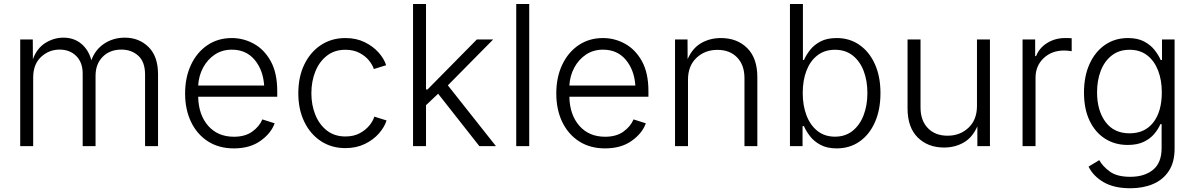

<svg xmlns="http://www.w3.org/2000/svg" viewBox="-20 -748 6117 983"><path d="M83.5 0V-545.9H147.9L148.4 -444.8Q168.9 -501 212.4 -528.1Q255.9 -555.2 304.2 -555.2Q358.9 -555.2 396.2 -523.9Q433.6 -492.7 447.8 -439.5Q467.3 -493.7 513.4 -524.4Q559.6 -555.2 619.1 -555.2Q691.9 -555.2 740.5 -507.3Q789.1 -459.5 789.1 -367.7V0H722.7V-365.7Q722.7 -431.6 687.7 -462.9Q652.8 -494.1 601.6 -494.1Q542.5 -494.1 505.9 -457.3Q469.2 -420.4 469.2 -359.9V0H403.3V-371.6Q403.3 -428.2 370.4 -461.2Q337.4 -494.1 285.2 -494.1Q230.5 -494.1 190.2 -456.5Q149.9 -418.9 149.9 -351.1V0Z M1177.2 11.7Q1100.6 11.7 1044.7 -24.2Q988.8 -60.1 958.3 -123.5Q927.7 -187 927.7 -269.5Q927.7 -352.1 957.8 -416Q987.8 -480 1041.7 -516.6Q1095.7 -553.2 1167 -553.2Q1226.6 -553.2 1279.8 -523.9Q1333 -494.6 1366.2 -434.6Q1399.4 -374.5 1399.4 -281.7V-252.9H994.6Q996.6 -159.7 1045.9 -103.8Q1095.2 -47.9 1177.7 -47.9Q1234.9 -47.9 1271.5 -74.2Q1308.1 -100.6 1323.2 -136.7L1386.2 -116.7Q1367.7 -65.4 1313.7 -26.9Q1259.8 11.7 1177.2 11.7ZM994.6 -310.1H1332.5Q1327.1 -389.6 1283.7 -441.7Q1240.2 -493.7 1167 -493.7Q1117.7 -493.7 1080.1 -468.8Q1042.5 -443.8 1020 -402.1Q997.6 -360.4 994.6 -310.1Z M1748.5 10.3Q1677.2 10.3 1623 -25.4Q1568.8 -61 1538.1 -124.3Q1507.3 -187.5 1507.3 -270.5Q1507.3 -354.5 1538.1 -418Q1568.8 -481.4 1623 -517.3Q1677.2 -553.2 1748.5 -553.2Q1803.7 -553.2 1846.7 -532.2Q1889.6 -511.2 1918 -479.5Q1946.3 -447.8 1957 -414.1L1894 -394.5Q1887.7 -415 1869.4 -438Q1851.1 -460.9 1820.6 -477.1Q1790 -493.2 1748.5 -493.2Q1692.9 -493.2 1654.1 -463.1Q1615.2 -433.1 1594.7 -382.6Q1574.2 -332 1574.2 -270.5Q1574.2 -210 1594.7 -159.7Q1615.2 -109.4 1654.1 -79.3Q1692.9 -49.3 1748.5 -49.3Q1791 -49.3 1821.8 -65.9Q1852.5 -82.5 1871.6 -106.2Q1890.6 -129.9 1896.5 -150.9L1959 -131.3Q1948.7 -97.7 1920.2 -64.9Q1891.6 -32.2 1847.9 -11Q1804.2 10.3 1748.5 10.3Z M2094.7 0V-727.5H2161.1V-290H2168.9L2421.4 -545.9H2504.9L2272.9 -311L2519 0H2434.1L2223.1 -268.1L2161.1 -209.5V0Z M2689.5 -727.5V0H2623V-727.5Z M3077.6 11.7Q3001 11.7 2945.1 -24.2Q2889.2 -60.1 2858.6 -123.5Q2828.1 -187 2828.1 -269.5Q2828.1 -352.1 2858.2 -416Q2888.2 -480 2942.1 -516.6Q2996.1 -553.2 3067.4 -553.2Q3127 -553.2 3180.2 -523.9Q3233.4 -494.6 3266.6 -434.6Q3299.8 -374.5 3299.8 -281.7V-252.9H2895Q2897 -159.7 2946.3 -103.8Q2995.6 -47.9 3078.1 -47.9Q3135.3 -47.9 3171.9 -74.2Q3208.5 -100.6 3223.6 -136.7L3286.6 -116.7Q3268.1 -65.4 3214.1 -26.9Q3160.2 11.7 3077.6 11.7ZM2895 -310.1H3232.9Q3227.5 -389.6 3184.1 -441.7Q3140.6 -493.7 3067.4 -493.7Q3018.1 -493.7 2980.5 -468.8Q2942.9 -443.8 2920.4 -402.1Q2897.9 -360.4 2895 -310.1Z M3502.4 -340.3V0H3436V-545.9H3500L3500.5 -445.3Q3525.4 -502 3570.3 -527.6Q3615.2 -553.2 3670.9 -553.2Q3753.9 -553.2 3805.7 -501.7Q3857.4 -450.2 3857.4 -353V0H3791.5V-348.1Q3791.5 -415 3753.9 -453.9Q3716.3 -492.7 3653.3 -492.7Q3588.9 -492.7 3545.7 -451.7Q3502.4 -410.6 3502.4 -340.3Z M4263.7 11.7Q4214.4 11.7 4181.2 -6.1Q4147.9 -23.9 4127.4 -50.3Q4106.9 -76.7 4096.2 -102.1H4088.9V0H4024.4V-727.5H4090.8V-440.9H4096.2Q4106.9 -465.8 4127 -491.7Q4147 -517.6 4180.2 -535.4Q4213.4 -553.2 4263.7 -553.2Q4330.1 -553.2 4380.6 -517.8Q4431.2 -482.4 4459.5 -419.2Q4487.8 -356 4487.8 -271.5Q4487.8 -186.5 4459.7 -122.8Q4431.6 -59.1 4381.1 -23.7Q4330.6 11.7 4263.7 11.7ZM4254.9 -48.3Q4308.1 -48.3 4345.2 -78.1Q4382.3 -107.9 4401.6 -158.4Q4420.9 -209 4420.9 -272Q4420.9 -334.5 4401.9 -384.5Q4382.8 -434.6 4345.7 -463.9Q4308.6 -493.2 4254.9 -493.2Q4202.1 -493.2 4165.3 -464.8Q4128.4 -436.5 4109.1 -386.7Q4089.8 -336.9 4089.8 -272Q4089.8 -207 4109.4 -156.5Q4128.9 -106 4165.8 -77.1Q4202.6 -48.3 4254.9 -48.3Z M4813.5 7.3Q4730.5 7.3 4678.5 -44.2Q4626.5 -95.7 4626.5 -192.9V-545.9H4692.9V-197.8Q4692.9 -130.9 4730.5 -92Q4768.1 -53.2 4831.1 -53.2Q4895.5 -53.2 4938.7 -94.2Q4981.9 -135.3 4981.9 -205.6V-545.9H5048.3V0H4983.9V-101.1Q4958.5 -43.5 4913.6 -18.1Q4868.7 7.3 4813.5 7.3Z M5215.3 0V-545.9H5279.8V-460.9H5284.7Q5300.8 -502.9 5341.6 -528.1Q5382.3 -553.2 5433.1 -553.2Q5440.9 -553.2 5450.7 -553Q5460.4 -552.7 5466.8 -552.2V-485.8Q5463.4 -486.3 5452.1 -487.8Q5440.9 -489.3 5427.7 -489.3Q5364.3 -489.3 5323 -450Q5281.7 -410.6 5281.7 -350.1V0Z M5767.1 215.8Q5683.6 215.8 5630.1 184.6Q5576.7 153.3 5553.2 105L5607.9 71.8Q5625.5 103.5 5662.1 130.4Q5698.7 157.2 5767.1 157.2Q5839.4 157.2 5883.3 121.3Q5927.2 85.4 5927.2 10.3V-112.3H5920.9Q5910.2 -86.9 5889.4 -62.3Q5868.7 -37.6 5835.4 -21.7Q5802.2 -5.9 5753.4 -5.9Q5688.5 -5.9 5637.9 -37.8Q5587.4 -69.8 5558.6 -129.9Q5529.8 -189.9 5529.8 -273.9Q5529.8 -357.4 5558.1 -420.2Q5586.4 -482.9 5637.2 -518.1Q5688 -553.2 5754.9 -553.2Q5804.7 -553.2 5837.9 -535.4Q5871.1 -517.6 5891.4 -491.7Q5911.6 -465.8 5922.4 -440.9H5929.2V-545.9H5993.7V13.2Q5993.7 82.5 5964.1 127.4Q5934.6 172.4 5883.5 194.1Q5832.5 215.8 5767.1 215.8ZM5763.2 -65.4Q5841.3 -65.4 5884.8 -121.3Q5928.2 -177.2 5928.2 -275.4Q5928.2 -338.4 5908.9 -387.7Q5889.6 -437 5853 -465.1Q5816.4 -493.2 5763.2 -493.2Q5709.5 -493.2 5672.1 -464.1Q5634.8 -435.1 5615.7 -385.7Q5596.7 -336.4 5596.7 -275.4Q5596.7 -182.1 5639.9 -123.8Q5683.1 -65.4 5763.2 -65.4Z"/></svg>

Font: Inter Light
Style: Regular
Weight: 300
Designer: Rasmus Andersson
Foundry: rsms
Version: Version 4.000;git-a52131595